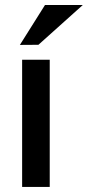

<svg xmlns="http://www.w3.org/2000/svg" viewBox="-20 -734 345 754"><path d="M66.9 0V-499.5H175.3V0ZM130.9 -558.1 58.1 -557.6 156.7 -714.4H305.2Z"/></svg>

Font: Pontano Sans
Style: Bold
Weight: 700
Designer: Vernon Adams
Foundry: Vernon Adams
Version: Version 2.001